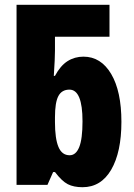

<svg xmlns="http://www.w3.org/2000/svg" viewBox="-20 -780 564 810"><path d="M328.1 9.8Q291 9.8 266.1 -2.9Q241.2 -15.6 211.9 -54.2H204.1L180.2 0H49.8V-759.8H441.9V-625H211.9V-565.9Q211.9 -550.3 210.7 -523.9Q209.5 -497.6 207 -460H211.9Q234.9 -502.9 264.9 -522Q294.9 -541 332 -541Q405.8 -541 449 -468Q492.2 -395 492.2 -266.1Q492.2 -138.2 449.2 -64.2Q406.2 9.8 328.1 9.8ZM273.9 -125Q300.3 -125 314.2 -159.4Q328.1 -193.8 328.1 -268.1Q328.1 -401.9 272.9 -401.9Q240.7 -401.9 226.3 -374.8Q211.9 -347.7 211.9 -285.2V-265.1Q211.9 -195.3 226.6 -160.2Q241.2 -125 273.9 -125Z"/></svg>

Font: Open Sans Condensed ExtraBold
Style: Regular
Weight: 800
Width: 3
Designer: Monotype Design Team
Foundry: Monotype Imaging Inc.
Version: Version 3.000; ttfautohint (v1.8.4)